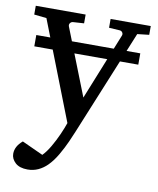

<svg xmlns="http://www.w3.org/2000/svg" viewBox="-81 -546 692 839"><g transform="rotate(10 265.0 -126.5)"><path d="M495.6 -306.2H34.2V-356.4H495.6ZM520 -442.9 467.8 -437 275.9 30.8Q269.5 46.9 256.1 76.9Q242.7 106.9 224.4 138.4Q206.1 169.9 185.1 190.9Q167 209 145.3 219Q123.5 229 98.1 229Q62.5 229 43.7 211.7Q24.9 194.3 24.9 171.9Q24.9 138.7 57.1 111.8L150.9 154.8Q167.5 138.2 184.1 109.9Q200.7 81.5 214.1 51.3Q227.5 21 234.9 -1L64.9 -437L9.8 -442.9V-481.9H231V-442.9L183.1 -439.9Q174.8 -439.5 169.9 -432.9Q165 -426.3 168 -418L284.2 -123L402.8 -418Q406.2 -425.8 401.9 -432.6Q397.5 -439.5 389.2 -439.9L341.8 -442.9V-481.9H520Z"/></g></svg>

Font: Charis
Style: Regular
Weight: 400
Designer: Walt Agee, Miriam Martin, Annie Olsen, Victor Gaultney, Lorna Priest, Alan Ward, Bob Hallissy, Martin Hosken, Sharon Cor
Foundry: SIL Global
Version: Version 7.000